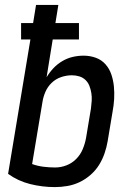

<svg xmlns="http://www.w3.org/2000/svg" viewBox="-20 -755 540 783"><path d="M204 8Q152 8 102.5 -4.5Q53 -17 13 -46L104 -594H66V-661H115L127 -735H218L206 -661H302V-594H195L170 -440Q182 -460 198 -477Q214 -494 234.5 -506Q255 -518 277 -523Q299 -528 321 -528Q347 -528 370.5 -519.5Q394 -511 410 -493Q426 -475 434 -451.5Q442 -428 444.5 -402.5Q447 -377 445.5 -351Q444 -325 439 -299L419 -179Q415 -155 406.5 -130Q398 -105 384 -82.5Q370 -60 349.5 -42Q329 -24 305 -12.5Q281 -1 255 3.5Q229 8 204 8ZM205 -72Q228 -72 250.5 -80.5Q273 -89 290.5 -106.5Q308 -124 317.5 -147Q327 -170 331 -193L351 -313Q353 -328 354 -344Q355 -360 352.5 -375.5Q350 -391 344.5 -405Q339 -419 328.5 -429Q318 -439 303.5 -443.5Q289 -448 273 -448Q251 -448 229 -440.5Q207 -433 190.5 -417Q174 -401 165 -380Q156 -359 153 -338L111 -86Q133 -78 157 -75Q181 -72 205 -72Z"/></svg>

Font: Iosevka SS18 Medium
Style: Italic
Weight: 500
Italic angle: -9°
Monospace: yes
Designer: Belleve Invis
Foundry: Belleve Invis
Version: Version 25.1.1; ttfautohint (v1.8.4)